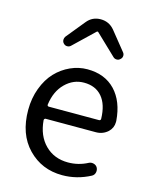

<svg xmlns="http://www.w3.org/2000/svg" viewBox="-124 -909 802 1004"><g transform="rotate(15 277.0 -407.0)"><path d="M310.5 12.7Q199.2 12.7 125 -64Q50.8 -140.6 50.8 -271.5Q50.8 -335 71.3 -389.6Q91.8 -444.3 126 -480.5Q160.2 -516.6 204.6 -536.6Q249 -556.6 295.9 -556.6Q390.6 -556.6 446.8 -497.6Q502.9 -438.5 510.7 -335Q510.7 -331.1 510.7 -328.1Q510.7 -296.9 487.3 -274.4Q460 -250 422.9 -250H151.4Q147.5 -250 145 -247.1Q142.6 -244.1 142.6 -240.2Q149.4 -157.2 198.2 -108.4Q247.1 -59.6 322.3 -59.6Q378.9 -59.6 428.7 -85.9Q440.4 -91.8 454.1 -88.4Q467.8 -85 474.6 -73.2Q481.4 -60.5 478 -46.4Q474.6 -32.2 461.9 -25.4Q389.6 12.7 310.5 12.7ZM142.6 -325.2Q141.6 -321.3 144 -318.4Q146.5 -315.4 150.4 -315.4H421.9Q426.8 -315.4 429.2 -317.9Q431.6 -320.3 431.6 -325.2Q429.7 -402.3 394.5 -443.4Q359.4 -484.4 296.9 -484.4Q239.3 -484.4 195.8 -441.4Q152.3 -398.4 142.6 -325.2ZM142.6 -653.3Q133.8 -661.1 133.8 -673.8Q133.8 -683.6 139.6 -691.4L221.7 -792Q250 -827.1 295.4 -827.1Q340.8 -827.1 370.1 -792L451.2 -691.4Q458 -683.6 458 -673.8Q458 -661.1 448.2 -653.3Q440.4 -645.5 429.7 -645.5Q418 -645.5 410.2 -653.3L299.8 -758.8Q297.9 -760.7 295.4 -760.7Q293 -760.7 291 -758.8L180.7 -653.3Q172.9 -645.5 161.1 -645.5Q150.4 -645.5 142.6 -653.3Z"/></g></svg>

Font: Gen Jyuu GothicX Regular
Style: Regular
Weight: 400
Designer: [Source Han Sans]
Ryoko NISHIZUKA  (kana & ideographs); Paul D. Hunt (Latin, Greek & Cyrillic); Wenlong ZHANG  (bopomofo
Version: Version 1.002.20150607